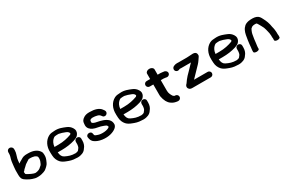

<svg xmlns="http://www.w3.org/2000/svg" viewBox="121 -1827 4584 3074"><g transform="rotate(-30 2412.5 -289.5)"><path d="M143.5 -640C115.1 -640 93 -616.6 93 -589V-563C93 -532 82.4 -498.1 74.3 -473.9C67.2 -452.7 64.9 -421.2 61.7 -400.2C55.9 -361.4 53.4 -321.1 50 -281.6V-195C50 -173.2 52.3 -153.1 59 -134.4C70.5 -99 106.9 -80.1 126.8 -67.2C140.6 -58.9 148.1 -56.5 156.4 -51.5L172.9 -42.5C181.9 -38.1 194.2 -33.2 210.7 -27.4C240.8 -17.4 268.6 -7.1 315.9 -10C362.1 -10.3 398.3 -23.3 425.1 -31.9C449.5 -40.1 466.1 -52.1 480.1 -66L496.4 -80.7C500.1 -84.7 504 -88.5 507.7 -91.9C535.4 -117 545.1 -151.1 557.3 -177.5C565.2 -196.8 565.7 -204.5 569.6 -218.6L571.7 -231.8C573 -238.4 573.8 -244.4 573 -254.1V-268.3C573 -290.8 570.7 -311.9 554.9 -333.2C521.2 -382.3 458 -416 358.2 -416H333.9C323 -416 314.3 -415.7 305.7 -415C258.6 -411.4 226.2 -386 207.2 -375C193.1 -366.8 172.9 -357.3 156.9 -342.8C157.8 -351.1 158.9 -362 159.9 -371.2L161.9 -391.3C162.5 -397.5 163.5 -404.8 164.8 -412.4C167.4 -440.6 178.9 -458.8 186.4 -493.1C192.4 -512.8 199.1 -535.6 199.1 -563V-589C199.1 -615 174.8 -640 143.5 -640ZM152 -173V-174.6C151.4 -179.3 151 -184.3 151 -190V-192.2C161.9 -197.9 170.2 -209.7 177.7 -219.9C183.9 -228.2 195 -235.9 206.3 -246.6C216.2 -255.8 231.6 -272.3 242.5 -281.3C251.5 -288.8 264.7 -294.9 284.1 -308.7L305.9 -322.7C310.6 -326.1 316 -329.5 321.8 -332H358.2C361.6 -332 364.9 -331.8 370 -331.2L389.4 -329.2C402.2 -327.7 409.1 -325.2 426.1 -320.9C457.7 -304.9 472 -296.8 472 -270V-244.6L469.4 -232.4L467.4 -218.4C466.9 -216.7 466.1 -213.8 463.7 -207.2C451.9 -179.8 444.6 -156.5 431.5 -145.7L414.2 -131.4C391.5 -106.6 361.4 -90.3 310.4 -85C288.1 -85.5 259.3 -95.9 237.4 -106.1C218.6 -116.8 154 -143 154 -157V-160.1C153 -164 152 -168.8 152 -173Z M837.7 -421.4C849.3 -430.6 859.9 -437.4 868 -438.1C885.6 -439.7 923.4 -444.3 936.4 -441.5C995.2 -429 989.9 -428.6 1049.5 -407.1C1078.2 -396.4 1097 -382 1105 -357.9C1104.8 -353.4 1105.2 -354.3 1100.8 -349C1090.9 -337.1 1096.4 -339.6 1086.7 -335.9C1021.5 -312.1 943.7 -293 849.4 -293L775.8 -293C780.8 -348.8 804.3 -394.8 837.7 -421.4ZM1113 -193V-149C1113 -137.9 1109.3 -124.3 1107.4 -112.6C1103.7 -90.7 1092.8 -81.2 1072.3 -54.4C1061.5 -44.7 1035.1 -37 1019.8 -37C942.4 -37 893.6 -55 835.8 -83.5C798.3 -102 783.5 -135.3 777.2 -192H849.4C940.4 -192 1023 -204.3 1091.6 -225.7C1114.4 -232.8 1146.6 -243.7 1166.7 -262.1C1184.1 -278.1 1206 -307.5 1206 -345.4C1206 -362.7 1199.5 -379.8 1189 -397.6C1168.5 -432.4 1137.7 -458.3 1097 -473.9C1049.4 -492.2 984.4 -524.7 899 -516.9C863 -513.6 833.2 -515.6 798.3 -497.6C715.1 -454.7 667.6 -361.3 673.8 -250.5C673.5 -248.4 673 -245.6 673 -243C673 -240 673.2 -238.1 674 -234.9V-229.3C674.7 -214.2 675.4 -202 676 -189.6C678.7 -136.3 698.7 -92.7 728.2 -58.6C752.8 -30.1 792.1 -10.9 829.3 2.6C872 19.6 919.3 36.7 986.2 37C995.4 37.5 1007.5 38.4 1015.9 39H1017.2C1057.3 39 1083 29.1 1102.8 22.4C1124.6 14.2 1148.7 -2.5 1162.6 -23.1C1165.9 -28.7 1167.6 -31.1 1169.3 -32.9C1196.7 -62.7 1214 -106.5 1214 -157.1V-197.3C1214 -222.9 1190.7 -243 1163.5 -243C1136.3 -243 1113 -221 1113 -193Z M1563.2 -394H1564.8C1570 -394 1575 -393.6 1582 -392.6L1607 -387.7C1641.8 -381.6 1660 -371.2 1675.8 -349.6C1684.2 -338.2 1690.6 -326.9 1703.4 -321.5C1749.8 -302 1792.7 -353.2 1766.1 -395.4C1759.1 -406.5 1752.9 -414.7 1743.6 -426.5C1707.2 -472.7 1635.8 -496 1544.5 -496H1526.7C1455.3 -496 1411 -462.5 1390.2 -434.2C1375.4 -414.2 1371 -377.7 1371 -350.1C1371 -321.3 1379.4 -299.5 1396.2 -280C1423.7 -247.9 1471.3 -226.5 1533 -217.3C1566.6 -212.3 1596.5 -203.2 1627.3 -191.4C1666.9 -176.1 1682 -173.2 1688.2 -140.2C1688.3 -139.9 1688.4 -139 1688.4 -138.1C1688.1 -137.9 1684.7 -135.2 1683.5 -134.3C1651 -100.7 1530.6 -88 1462.8 -117.1C1428.4 -131.9 1419.9 -124.8 1414.9 -170C1408.9 -230 1308.1 -219.8 1314.1 -160.3C1319.1 -115.1 1334.3 -78.8 1371.2 -56.5C1402.7 -37.4 1435.8 -20.3 1500.5 -11.4C1614.7 4.3 1706 -27.4 1752.9 -66.3C1775.5 -85.2 1794.9 -111.5 1787.7 -150.8C1784.4 -168.7 1781.9 -181.3 1771 -199.3C1750.7 -233 1713.8 -252.6 1680.7 -267.3L1660.3 -274.5C1631 -283.8 1598.7 -293.6 1560.5 -299.8C1533.3 -304.1 1482.3 -317.9 1482.3 -341.9C1482.3 -356.2 1485.8 -374.3 1489.1 -378.9C1492.4 -383.5 1515.2 -395 1526.7 -395H1544.5C1547.7 -395 1555.8 -394.6 1563.2 -394Z M2053.7 -421.4C2065.3 -430.6 2075.9 -437.4 2084 -438.1C2101.6 -439.7 2139.4 -444.3 2152.4 -441.5C2211.2 -429 2205.9 -428.6 2265.5 -407.1C2294.2 -396.4 2313 -382 2321 -357.9C2320.8 -353.4 2321.2 -354.3 2316.8 -349C2306.9 -337.1 2312.4 -339.6 2302.7 -335.9C2237.5 -312.1 2159.7 -293 2065.4 -293L1991.8 -293C1996.8 -348.8 2020.3 -394.8 2053.7 -421.4ZM2329 -193V-149C2329 -137.9 2325.3 -124.3 2323.4 -112.6C2319.7 -90.7 2308.8 -81.2 2288.3 -54.4C2277.5 -44.7 2251.1 -37 2235.8 -37C2158.4 -37 2109.6 -55 2051.8 -83.5C2014.3 -102 1999.5 -135.3 1993.2 -192H2065.4C2156.4 -192 2239 -204.3 2307.6 -225.7C2330.4 -232.8 2362.6 -243.7 2382.7 -262.1C2400.1 -278.1 2422 -307.5 2422 -345.4C2422 -362.7 2415.5 -379.8 2405 -397.6C2384.5 -432.4 2353.7 -458.3 2313 -473.9C2265.4 -492.2 2200.4 -524.7 2115 -516.9C2079 -513.6 2049.2 -515.6 2014.3 -497.6C1931.1 -454.7 1883.6 -361.3 1889.8 -250.5C1889.5 -248.4 1889 -245.6 1889 -243C1889 -240 1889.2 -238.1 1890 -234.9V-229.3C1890.7 -214.2 1891.4 -202 1892 -189.6C1894.7 -136.3 1914.7 -92.7 1944.2 -58.6C1968.8 -30.1 2008.1 -10.9 2045.3 2.6C2088 19.6 2135.3 36.7 2202.2 37C2211.4 37.5 2223.5 38.4 2231.9 39H2233.2C2273.3 39 2299 29.1 2318.8 22.4C2340.6 14.2 2364.7 -2.5 2378.6 -23.1C2381.9 -28.7 2383.6 -31.1 2385.3 -32.9C2412.7 -62.7 2430 -106.5 2430 -157.1V-197.3C2430 -222.9 2406.7 -243 2379.5 -243C2352.3 -243 2329 -221 2329 -193Z M2913 11.5C2913 -16.9 2891.2 -37.4 2865.2 -40H2856C2854.2 -40 2846.4 -41.5 2842.7 -43.2C2834.4 -50.4 2825 -57.3 2823.3 -59.7C2804.7 -88.9 2784.4 -125.3 2784.4 -171V-368H2835C2841.9 -368 2860.6 -365.1 2869.4 -364H2870.8C2870.8 -364 2874.9 -363.3 2877.7 -362.5L2889.3 -360.4C2913.4 -355.6 2935.8 -370 2944.3 -386.5C2962 -420.6 2936.1 -451.8 2911.1 -459.3L2900.1 -461.5C2890.1 -463.5 2881.3 -465 2873 -465C2869 -465 2849.4 -469 2835 -469H2784.4V-567C2784.4 -594.1 2754 -618 2714.4 -618C2674.9 -618 2646 -594.1 2646 -567V-469H2581C2553.4 -469 2530 -446.9 2530 -418.5C2530 -390.1 2553.4 -368 2581 -368H2646V-169.8C2646 -162.4 2646.8 -154.6 2648.2 -145C2655 -107.1 2665.7 -76.9 2681.1 -45.3L2695.5 -23.5C2703.3 -11.8 2712.4 0.5 2724.7 10.3L2747.4 26.7C2777.7 48.5 2818.1 57.5 2852.8 61H2860C2887 62.4 2913 40.9 2913 11.5Z M3146.2 -474H3144.9C3123 -474 3106.5 -469.8 3090.5 -463.1L3080.2 -459C3067.2 -453.3 3058.4 -443.2 3053.7 -431.3C3035.5 -385.9 3079.5 -349.5 3120.6 -366C3134 -371.9 3133 -373 3142.8 -373C3149.4 -373 3157.8 -372 3165.9 -372H3324.5C3332.6 -372 3336.5 -372.2 3344.5 -372.7C3329.8 -357.4 3315.5 -342.1 3297 -323.9C3277.9 -305.2 3258.7 -281.1 3239.4 -263.5C3205 -232 3173.4 -194.6 3149.2 -164.3C3130.5 -140.3 3117.6 -115.5 3100.7 -101.4C3086.9 -83.3 3081.6 -58.6 3095.3 -37.1C3114.5 -7 3142.8 -7 3167.9 -7H3499.9C3527.5 -7 3550.9 -29.1 3550.9 -57.5C3550.9 -85.9 3527.5 -108 3499.9 -108H3248.9C3306.1 -167.8 3363.8 -229.3 3422.5 -288C3449 -314.5 3477.3 -359.7 3498.2 -390.3C3508.4 -405.4 3508.3 -423.4 3504 -439C3496.1 -468.4 3472.1 -479 3436.9 -479C3411.4 -479 3383.9 -475 3366.6 -475C3346.8 -475 3337.4 -473 3324.5 -473H3165.9C3158.8 -473 3152.3 -473.4 3146.2 -474Z M3814.7 -421.4C3826.3 -430.6 3836.9 -437.4 3845 -438.1C3862.6 -439.7 3900.4 -444.3 3913.4 -441.5C3972.2 -429 3966.9 -428.6 4026.5 -407.1C4055.2 -396.4 4074 -382 4082 -357.9C4081.8 -353.4 4082.2 -354.3 4077.8 -349C4067.9 -337.1 4073.4 -339.6 4063.7 -335.9C3998.5 -312.1 3920.7 -293 3826.4 -293L3752.8 -293C3757.8 -348.8 3781.3 -394.8 3814.7 -421.4ZM4090 -193V-149C4090 -137.9 4086.3 -124.3 4084.4 -112.6C4080.7 -90.7 4069.8 -81.2 4049.3 -54.4C4038.5 -44.7 4012.1 -37 3996.8 -37C3919.4 -37 3870.6 -55 3812.8 -83.5C3775.3 -102 3760.5 -135.3 3754.2 -192H3826.4C3917.4 -192 4000 -204.3 4068.6 -225.7C4091.4 -232.8 4123.6 -243.7 4143.7 -262.1C4161.1 -278.1 4183 -307.5 4183 -345.4C4183 -362.7 4176.5 -379.8 4166 -397.6C4145.5 -432.4 4114.7 -458.3 4074 -473.9C4026.4 -492.2 3961.4 -524.7 3876 -516.9C3840 -513.6 3810.2 -515.6 3775.3 -497.6C3692.1 -454.7 3644.6 -361.3 3650.8 -250.5C3650.5 -248.4 3650 -245.6 3650 -243C3650 -240 3650.2 -238.1 3651 -234.9V-229.3C3651.7 -214.2 3652.4 -202 3653 -189.6C3655.7 -136.3 3675.7 -92.7 3705.2 -58.6C3729.8 -30.1 3769.1 -10.9 3806.3 2.6C3849 19.6 3896.3 36.7 3963.2 37C3972.4 37.5 3984.5 38.4 3992.9 39H3994.2C4034.3 39 4060 29.1 4079.8 22.4C4101.6 14.2 4125.7 -2.5 4139.6 -23.1C4142.9 -28.7 4144.6 -31.1 4146.3 -32.9C4173.7 -62.7 4191 -106.5 4191 -157.1V-197.3C4191 -222.9 4167.7 -243 4140.5 -243C4113.3 -243 4090 -221 4090 -193Z M4776 -42C4775.7 -54.6 4773 -66.8 4773 -72V-104C4773 -122.2 4770.1 -137.8 4768.9 -151.4C4766.7 -178.9 4759.1 -195.7 4755.7 -214.8C4745.2 -287.7 4724.7 -339.7 4693.6 -398C4675.6 -433.3 4659.4 -464.5 4614.3 -479.9C4575.9 -493.2 4526.5 -492.5 4482.9 -486.7L4480.9 -487C4445.6 -479.8 4416.3 -469.7 4394.9 -449.6L4380.6 -433.3L4380 -434C4370.3 -422.4 4362 -414.8 4352.1 -393.5C4326.9 -343.5 4321.2 -285.3 4311.3 -225.9C4304.5 -184.8 4301 -138.5 4297.1 -96.9C4296.2 -87.3 4291 -62.3 4291 -46V-19C4291 -5 4314.3 6 4341.5 6C4368.7 6 4392 -5 4392 -19V-47.7C4392 -69.2 4398.3 -90.2 4399.9 -112.1C4404.2 -166.7 4413.2 -221.1 4423.1 -275.6L4430.2 -301.9C4434.5 -317.8 4448.6 -344.8 4454.1 -355.3L4454.3 -356.9C4457.6 -361.2 4461.2 -364 4466 -366.9C4471.1 -371.4 4480.1 -377 4488.2 -383.4L4489.9 -388.9L4490.5 -382.1L4506 -387.8C4509.5 -388.4 4521.5 -389.8 4532.4 -390.3C4552.5 -390.8 4558.7 -389.4 4569.1 -385.5C4575.5 -377.2 4580.8 -367.3 4588.7 -355.1C4606.3 -327.7 4618.1 -300.1 4635.2 -268.6C4645.8 -243.1 4654.6 -206 4661.5 -173.1C4664.8 -156.5 4668 -152.2 4668 -143C4668 -125.4 4672 -115 4672 -103V-72C4672 -60.2 4674.7 -51.6 4675 -47C4674.3 -40.4 4674 -33.2 4674 -25V-15C4674 -0.9 4696.1 11 4724.5 11C4752.9 11 4775 -0.9 4775 -15V-25C4775 -33.6 4775.3 -37.7 4776 -42Z"/></g></svg>

Font: NumbBunny
Style: Bk
Weight: 400
Designer: Robert Jablonski
Foundry: Cannot Into Space Fonts
Version: Version 1.0